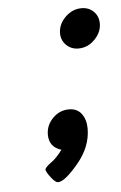

<svg xmlns="http://www.w3.org/2000/svg" viewBox="-46 -492 396 630"><g transform="rotate(-5 152.5 -177.0)"><path d="M82 59.1Q85 50.3 103 37.6Q121.1 24.9 140.1 -1Q100.1 -13.2 100.1 -54.2Q100.1 -85 122.6 -107.9Q145 -130.9 175.8 -130.9Q203.6 -130.9 217.8 -111.3Q231.9 -91.8 231.9 -63Q231.9 -2.9 187 50.5Q142.1 104 120.1 104Q111.3 104 97.7 86.4Q84 68.8 82 59.1ZM168.9 -381.8Q168.9 -411.6 192.4 -434.8Q215.8 -458 246.1 -458Q270 -458 285.9 -442.4Q301.8 -426.8 301.8 -402.8Q301.8 -374 278.8 -350.6Q255.9 -327.1 225.1 -327.1Q201.2 -327.1 185.1 -343Q168.9 -358.9 168.9 -381.8Z"/></g></svg>

Font: CMU Sans Serif
Style: BoldOblique
Weight: 700
Italic angle: -12°
Version: Version 0.7.0